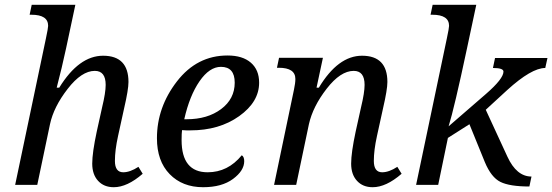

<svg xmlns="http://www.w3.org/2000/svg" viewBox="-20 -780 2330 810"><path d="M230 -410.2Q313 -544.9 415 -544.9Q522 -544.9 522 -434.1Q522 -402.3 503.9 -324.2L478 -206.1Q464.8 -146 464.8 -101.1Q464.8 -53.2 500 -53.2Q528.8 -53.2 564 -76.2L582 -46.9Q516.6 9.8 460 9.8Q418.5 9.8 393.8 -17.1Q369.1 -43.9 369.1 -89.8Q369.1 -135.7 388.2 -225.1L411.1 -328.6Q425.8 -389.2 425.8 -421.9Q425.8 -481 379.9 -481Q324.2 -481 265.4 -405Q206.5 -329.1 190.9 -255.9L137.2 0H43.9L173.8 -618.2Q183.1 -662.1 183.1 -670.9Q183.1 -717.8 112.8 -717.8H105L113.8 -759.8H297.9L258.8 -576.2Q241.2 -494.1 219.2 -410.2Z M1000 -125Q1010.3 -118.7 1010.3 -100.1Q1010.3 -60.1 963.1 -25.1Q916 9.8 836.9 9.8Q749.5 9.8 695.8 -45.4Q642.1 -100.6 642.1 -196.8Q642.1 -327.6 726.6 -436.8Q811 -545.9 939.9 -545.9Q1003.4 -545.9 1038.3 -515.6Q1073.2 -485.4 1073.2 -431.2Q1073.2 -350.1 989 -290Q904.8 -230 783.2 -230H766.1Q757.3 -230 748 -231Q746.1 -217.3 746.1 -189Q746.1 -53.2 856 -53.2Q941.4 -53.2 1000 -125ZM757.3 -276.9H767.1Q855.5 -276.9 912.8 -319.8Q970.2 -362.8 970.2 -431.2Q970.2 -498 912.1 -498Q863.8 -498 821.8 -437.3Q779.8 -376.5 757.3 -276.9Z M1229.5 0H1136.2L1220.2 -401.9Q1226.1 -429.7 1226.1 -446.8Q1226.1 -494.1 1156.2 -494.1H1148.4L1157.2 -536.1H1342.3L1315.4 -410.2H1325.2Q1406.2 -544.9 1507.3 -544.9Q1614.3 -544.9 1614.3 -434.1Q1614.3 -402.3 1596.2 -324.2L1570.3 -206.1Q1557.1 -146 1557.1 -101.1Q1557.1 -53.2 1592.3 -53.2Q1621.1 -53.2 1656.2 -76.2L1674.3 -46.9Q1608.9 9.8 1552.2 9.8Q1510.7 9.8 1486.1 -17.1Q1461.4 -43.9 1461.4 -89.8Q1461.4 -135.7 1480.5 -225.1L1503.4 -328.6Q1518.1 -389.2 1518.1 -421.9Q1518.1 -481 1472.2 -481Q1416.5 -481 1358.2 -405.8Q1299.8 -330.6 1283.2 -255.9Z M2030.3 -383.8Q2104 -447.8 2104 -478Q2104 -493.2 2059.6 -493.2L2068.4 -535.2H2289.6L2280.3 -493.2Q2222.2 -493.2 2119.6 -399.9L2029.3 -316.9L2120.6 -119.1Q2159.2 -35.2 2222.2 -35.2L2213.4 6.8Q2130.4 6.8 2091.3 -12.5Q2052.2 -31.7 2025.4 -96.2L1960.4 -255.9L1869.6 -198.2L1828.6 0H1735.4L1865.2 -618.2Q1874.5 -662.1 1874.5 -670.9Q1874.5 -717.8 1804.2 -717.8H1796.4L1805.2 -759.8H1989.3L1950.2 -576.2Q1896.5 -323.7 1872.6 -247.1Z"/></svg>

Font: Droid Serif
Style: Italic
Weight: 400
Italic angle: -12°
Designer: Monotype Design team
Foundry: Monotype Imaging Inc.
Version: Version 1.03